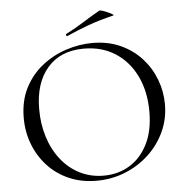

<svg xmlns="http://www.w3.org/2000/svg" viewBox="-55 -839 876 904"><g transform="rotate(-5 383.0 -386.5)"><path d="M366 12Q294 12 235.5 -13.5Q177 -39 135.5 -84Q94 -129 71.5 -187.5Q49 -246 49 -312Q49 -393 80.5 -454Q112 -515 164 -555.5Q216 -596 278 -616Q340 -636 401 -636Q475 -636 533.5 -609.5Q592 -583 633 -538Q674 -493 695.5 -436Q717 -379 717 -319Q717 -249 689 -189Q661 -129 612.5 -84Q564 -39 500.5 -13.5Q437 12 366 12ZM401 -9Q469 -9 523 -41.5Q577 -74 609 -137Q641 -200 641 -291Q641 -385 606.5 -457.5Q572 -530 508.5 -571.5Q445 -613 359 -613Q248 -613 186.5 -541.5Q125 -470 125 -347Q125 -276 144.5 -214.5Q164 -153 201 -106.5Q238 -60 289 -34.5Q340 -9 401 -9ZM288 -679Q284 -677 282 -682.5Q280 -688 283 -689Q330 -713 368.5 -737.5Q407 -762 446 -784Q449 -787 461.5 -783Q474 -779 487.5 -773Q501 -767 508.5 -762Q516 -757 510 -756Q443 -740 391 -721Q339 -702 288 -679Z"/></g></svg>

Font: Cormorant Garamond Light
Style: Regular
Weight: 400
Version: Version 4.001